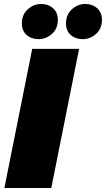

<svg xmlns="http://www.w3.org/2000/svg" viewBox="-20 -946 533 966"><path d="M2 0 142 -700H378L238 0ZM174 -749Q138 -749 114 -770Q90 -791 90 -828Q90 -872 119.5 -899Q149 -926 187 -926Q223 -926 247 -904.5Q271 -883 271 -846Q271 -802 241.5 -775.5Q212 -749 174 -749ZM396 -749Q360 -749 336 -770Q312 -791 312 -828Q312 -872 341.5 -899Q371 -926 409 -926Q445 -926 469 -904.5Q493 -883 493 -846Q493 -802 463.5 -775.5Q434 -749 396 -749Z"/></svg>

Font: Montserrat Black
Style: Italic
Weight: 900
Italic angle: -11.3°
Designer: Julieta Ulanovsky
Foundry: Julieta Ulanovsky
Version: Version 9.000; ttfautohint (v1.8.4.7-5d5b)